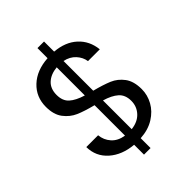

<svg xmlns="http://www.w3.org/2000/svg" viewBox="-247 -908 1115 1115"><g transform="rotate(-45 311.0 -350.5)"><path d="M527 -191Q527 -143 503 -99.5Q479 -56 432.5 -27Q386 2 321 6V87H267V6Q176 -2 119 -52.5Q62 -103 61 -181H158Q162 -139 189.5 -108Q217 -77 267 -69V-319Q200 -336 159 -354Q118 -372 89 -410Q60 -448 60 -512Q60 -593 116.5 -646Q173 -699 267 -705V-788H321V-705Q406 -698 458 -650.5Q510 -603 518 -527H421Q416 -562 390 -590.5Q364 -619 321 -628V-384Q387 -367 428.5 -349.5Q470 -332 498.5 -294Q527 -256 527 -191ZM153 -517Q153 -468 182 -442Q211 -416 267 -399V-630Q215 -625 184 -596.5Q153 -568 153 -517ZM321 -68Q375 -74 405.5 -107Q436 -140 436 -186Q436 -235 406 -261.5Q376 -288 321 -304Z"/></g></svg>

Font: Fz Poppins
Style: Regular
Weight: 400
Designer: Ninad Kale (Devanagari), Jonny Pinhorn (Latin)
Foundry: Indian Type Foundry
Version: Vit hóa bi Vntype.Com & FontZin.Com